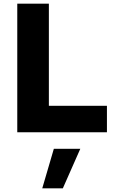

<svg xmlns="http://www.w3.org/2000/svg" viewBox="-20 -720 640 1045"><path d="M74 0V-700H246V-144H562V0ZM210 305 273 90H417L322 305Z"/></svg>

Font: Red Hat Mono
Style: Regular
Weight: 300
Monospace: yes
Designer: Pentagram, MCKL
Foundry: Pentagram, MCKL
Version: Version 1.023